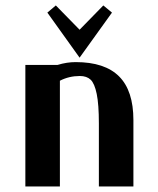

<svg xmlns="http://www.w3.org/2000/svg" viewBox="-20 -675 571 695"><path d="M71.8 0ZM268.1 -466.3 151.4 -629.4 182.1 -655.3 268.1 -567.4 354 -655.3 385.3 -629.4ZM188 -439.9Q221.7 -450.2 253.9 -450.2Q359.4 -450.2 411.1 -398.4Q462.9 -346.7 462.9 -240.2V0H337.9V-228Q337.9 -296.9 330.1 -335Q322.3 -373 308.1 -386.5Q293.9 -399.9 269 -399.9Q230 -399.9 196.8 -382.8V0H71.8V-439.9Z"/></svg>

Font: Pfennig
Style: Bold
Weight: 700
Version: Version 20120410 ; ttfautohint (v0.8)